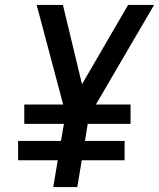

<svg xmlns="http://www.w3.org/2000/svg" viewBox="-20 -755 642 775"><path d="M195 0 213 -108H53V-186H226L238 -255H78V-333H235L128 -735H234L311 -415L497 -735H602L367 -333H507V-255H334L323 -186H483V-108H310L292 0Z"/></svg>

Font: Iosevka SS04 Medium Extended
Style: Italic
Weight: 500
Width: 7
Italic angle: -9°
Monospace: yes
Designer: Belleve Invis
Foundry: Belleve Invis
Version: Version 19.0.0; ttfautohint (v1.8.4)